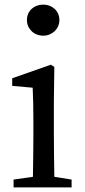

<svg xmlns="http://www.w3.org/2000/svg" viewBox="-20 -814 369 834"><path d="M168 -659C206 -659 238 -688 238 -727C238 -767 206 -794 168 -794C128 -794 97 -767 97 -727C97 -688 128 -659 168 -659ZM216 -46C215 -102 214 -179 214 -230V-377L216 -523L201 -533L33 -474V-441L122 -433C124 -385 125 -349 125 -288V-230C125 -179 124 -102 123 -46L39 -34V0H291V-34Z"/></svg>

Font: Source Han Serif JP Medium
Style: Regular
Weight: 500
Designer: Ryoko NISHIZUKA 西塚涼子 (kana & ideographs); Frank Grießhammer (Latin, Greek & Cyrillic); Wenlong ZHANG 张文龙 (bopomofo); San
Foundry: Adobe Systems Incorporated
Version: Version 1.001;PS 1.001;hotconv 16.6.54;makeotf.lib2.5.65590